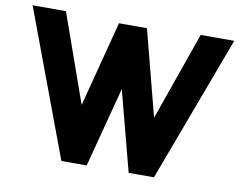

<svg xmlns="http://www.w3.org/2000/svg" viewBox="-77 -815 1154 919"><g transform="rotate(10 500.0 -355.0)"><path d="M602 0 500 -389 398 0H275L10 -710H172L324 -281L432 -697H568L676 -281L827 -710H990L725 0Z"/></g></svg>

Font: Oxford Sans
Style: Regular
Weight: 800
Designer: Matt McInerney, Pablo Impallari, Rodrigo Fuenzalida
Foundry: Matt McInerney, Pablo Impallari, Rodrigo Fuenzalida
Version: Version 3.000g; ttfautohint (v1.5) -l 8 -r 28 -G 28 -x 14 -D